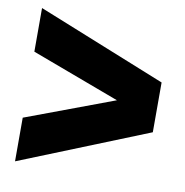

<svg xmlns="http://www.w3.org/2000/svg" viewBox="-67 -671 653 676"><g transform="rotate(10 259.5 -333.0)"><path d="M30 -59V-215L346 -333L30 -451V-607L490 -422V-244Z"/></g></svg>

Font: Argentum Sans Black
Style: Regular
Weight: 900
Designer: Julieta Ulanovsky (Modified by Cristiano Sobral)
Foundry: Julieta Ulanovsky
Version: Version 1.000; ttfautohint (v1.5.65-e2d9)